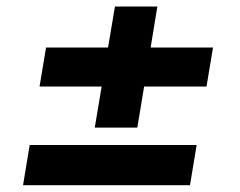

<svg xmlns="http://www.w3.org/2000/svg" viewBox="-20 -582 720 575"><path d="M117.9 -439.6H303.6L324.2 -562.5H451.3L431.1 -439.6H617.9L598.4 -322.8H411.6L391.3 -199.9H263.8L284.4 -322.8H98.4ZM68.9 -147.7H568.9L549 -27.3H49Z"/></svg>

Font: Inter P
Style: Bold Italic
Weight: 700
Italic angle: 9.39999°
Designer: Rasmus Andersson
Foundry: rsms
Version: Version 3.018;git-588b23468